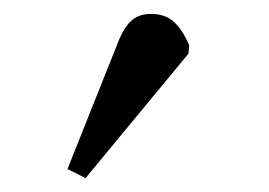

<svg xmlns="http://www.w3.org/2000/svg" viewBox="-20 -782 387 276"><path d="M103 -526 77 -539 148 -717Q157 -741 168 -751.5Q179 -762 197 -762Q217 -762 229.5 -751Q242 -740 252 -717L251 -705Z"/></svg>

Font: Literata 36pt
Style: Italic
Weight: 400
Italic angle: -2°
Designer: Latin by Veronika Burian and Jose Scaglione. Greek by Irene Vlachou. Cyrillic by Vera Evstafieva
Foundry: TypeTogether
Version: Version 3.002